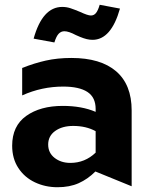

<svg xmlns="http://www.w3.org/2000/svg" viewBox="-20 -773 630 805"><path d="M275 -90Q236 -90 209 -111Q182 -132 182 -167Q182 -203 211.5 -224Q241 -245 287 -245Q341 -245 381 -223V-133Q336 -90 275 -90ZM279 -530Q221 -530 172 -519Q123 -508 73 -488V-373Q155 -410 245 -410Q312 -410 346.5 -387.5Q381 -365 381 -316V-304Q323 -329 243 -329Q149 -329 90 -287Q31 -245 31 -162Q31 -108 57 -68.5Q83 -29 126.5 -8.5Q170 12 221 12Q272 12 310 -5Q348 -22 380 -54L532 8V-310Q532 -418 467 -474Q402 -530 279 -530ZM250 -642Q268 -642 298 -626Q302 -624 316.5 -618Q331 -612 343.5 -609Q356 -606 368 -606Q446 -606 483 -737L398 -753Q391 -729 382.5 -718.5Q374 -708 361 -708Q348 -708 316 -723Q292 -733 275.5 -738.5Q259 -744 241 -744Q158 -744 121 -611L208 -595Q216 -621 226 -631.5Q236 -642 250 -642Z"/></svg>

Font: Geom
Style: Bold
Weight: 700
Version: Version 1.102